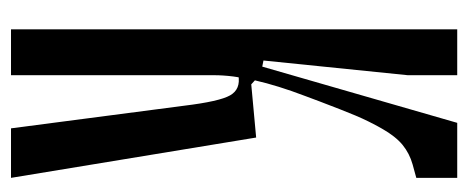

<svg xmlns="http://www.w3.org/2000/svg" viewBox="-271 -580 851 349"><g transform="rotate(90 154.5 -405.5)"><path d="M33.3 -811.1H116.7V-721.1L90 -458.9L101.1 -456.7L203.3 -811.1H303.3V-736.7L278.9 -730Q258.9 -724.4 243.3 -711.7Q227.8 -698.9 213.9 -674.4Q200 -650 190 -626.1Q180 -602.2 164.4 -561.1Q157.8 -543.3 154.4 -534.4Q116.7 -435.6 116.7 -368.9V0H33.3ZM116.7 -413.3 120 -448.9 133.3 -436.7 230 -445.6 303.3 0H213.3L172.2 -314.4Q164.4 -378.9 153.3 -398.3Q142.2 -417.8 116.7 -413.3Z"/></g></svg>

Font: Le Murmure
Style: Regular
Weight: 600
Width: 2
Designer: Jeremy Landes, Alexander Slobzheninov (Cyrillic)
Foundry: Velvetyne Type Foundry
Version: Version 1.0